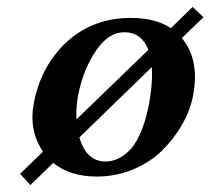

<svg xmlns="http://www.w3.org/2000/svg" viewBox="-20 -495 602 549"><path d="M530.8 -475.1 562 -445.8 500 -386.2Q553.2 -321.8 530.8 -215.8Q522.5 -176.3 500.2 -137.7Q478 -99.1 444.3 -65.4Q410.6 -31.7 361.6 -11Q312.5 9.8 256.8 9.8Q180.2 9.8 132.3 -29.3L66.9 34.2L37.6 2L103 -61.5Q60.1 -124 78.1 -207Q100.6 -312.5 174.3 -378.2Q248 -443.8 354.5 -443.8Q423.8 -443.8 468.8 -414.6ZM335.4 -402.8Q290.5 -402.8 255.1 -351.1Q219.7 -299.3 204.6 -229Q196.8 -192.9 198.7 -153.8L404.3 -352.5Q384.8 -402.8 335.4 -402.8ZM414.1 -303.2 207 -102.1Q226.6 -33.2 282.2 -33.2Q297.9 -33.2 313 -39.3Q328.1 -45.4 345.7 -60.5Q363.3 -75.7 378.4 -107.4Q393.6 -139.2 403.3 -184.1Q417.5 -253.4 414.1 -303.2Z"/></svg>

Font: Linux Libertine Slanted
Style: Semibold Slanted
Weight: 600
Designer: Philipp H. Poll
Foundry: Philipp H. Poll
Version: Version 5.1.1